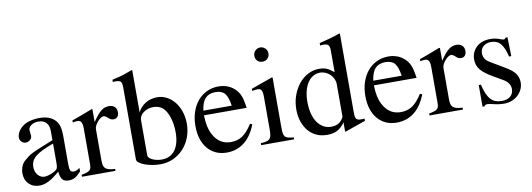

<svg xmlns="http://www.w3.org/2000/svg" viewBox="-59 -1134 4207 1517"><g transform="rotate(-10 2044.5 -376.0)"><path d="M410.2 -117.2Q410.2 -80.1 417 -65.9Q423.8 -51.8 443.4 -51.8Q465.8 -51.8 492.2 -72.3V-43.9Q463.9 -12.7 442.4 -1Q420.9 10.7 392.6 10.7Q358.4 10.7 342.3 -8.3Q326.2 -27.3 322.3 -72.3Q271.5 -28.3 233.4 -8.8Q195.3 10.7 159.2 10.7Q106.4 10.7 73.7 -22.5Q41 -55.7 41 -108.4Q41 -134.8 51.3 -161.6Q61.5 -188.5 81.1 -205.1Q98.6 -220.7 113.8 -231.9Q128.9 -243.2 153.3 -255.4Q177.7 -267.6 216.8 -283.2Q255.9 -298.8 320.3 -325.2V-396.5Q320.3 -442.4 298.3 -465.8Q276.4 -489.3 235.4 -489.3Q201.2 -489.3 178.2 -473.1Q155.3 -457 155.3 -434.6Q155.3 -425.8 157.7 -412.1Q160.2 -398.4 160.2 -389.6Q160.2 -370.1 145 -356.4Q129.9 -342.8 110.4 -342.8Q90.8 -342.8 76.7 -356.9Q62.5 -371.1 62.5 -390.6Q62.5 -412.1 74.7 -434.6Q86.9 -457 108.4 -474.6Q130.9 -494.1 168.5 -504.9Q206.1 -515.6 250 -515.6Q300.8 -515.6 335.4 -498.5Q370.1 -481.4 388.7 -451.2Q400.4 -431.6 405.3 -405.8Q410.2 -379.9 410.2 -335.9ZM320.3 -297.9Q269.5 -279.3 233.9 -262.2Q198.2 -245.1 176.3 -227.1Q154.3 -209 144.5 -188.5Q134.8 -168 134.8 -143.6V-138.7Q134.8 -121.1 140.6 -105Q146.5 -88.9 156.7 -77.1Q167 -65.4 180.7 -58.6Q194.3 -51.8 209 -51.8Q226.6 -51.8 248.5 -59.1Q270.5 -66.4 290 -77.1Q309.6 -87.9 314.9 -99.6Q320.3 -111.3 320.3 -136.7Z M502.9 -451.2Q527.3 -460 547.9 -467.3Q568.4 -474.6 587.4 -481.9Q606.4 -489.3 625.5 -496.6Q644.5 -503.9 667 -512.7L673.8 -510.7V-408.2Q694.3 -438.5 710.9 -458.5Q727.5 -478.5 743.2 -490.7Q758.8 -502.9 773.9 -507.8Q789.1 -512.7 806.6 -512.7Q835 -512.7 851.6 -496.6Q868.2 -480.5 868.2 -454.1Q868.2 -429.7 856.4 -416.5Q844.7 -403.3 825.2 -403.3Q814.5 -403.3 804.2 -407.7Q793.9 -412.1 780.3 -425.8Q771.5 -433.6 763.7 -437.5Q755.9 -441.4 751 -441.4Q739.3 -441.4 726.1 -432.1Q712.9 -422.9 701.2 -409.2Q689.5 -395.5 681.6 -379.9Q673.8 -364.3 673.8 -350.6V-99.6Q673.8 -76.2 677.7 -60.5Q681.6 -44.9 692.4 -35.6Q703.1 -26.4 721.7 -21.5Q740.2 -16.6 768.6 -15.6V0H500V-15.6Q526.4 -20.5 542.5 -25.9Q558.6 -31.2 566.9 -39.1Q575.2 -46.9 577.6 -60.1Q580.1 -73.2 580.1 -93.8V-372.1Q580.1 -409.2 571.3 -424.3Q562.5 -439.5 542 -439.5Q531.2 -439.5 522.9 -438.5Q514.6 -437.5 502.9 -434.6Z M1037.1 -420.9Q1045.9 -441.4 1061.5 -459Q1077.1 -476.6 1097.7 -489.3Q1118.2 -502 1142.6 -508.8Q1167 -515.6 1192.4 -515.6Q1234.4 -515.6 1270 -496.6Q1305.7 -477.5 1332 -444.8Q1358.4 -412.1 1373.5 -367.2Q1388.7 -322.3 1388.7 -270.5Q1388.7 -210 1368.7 -158.7Q1348.6 -107.4 1313.5 -69.8Q1278.3 -32.2 1231 -10.7Q1183.6 10.7 1127.9 10.7Q1093.8 10.7 1060.5 4.4Q1027.3 -2 1001.5 -11.7Q975.6 -21.5 959.5 -34.2Q943.4 -46.9 943.4 -60.5V-638.7Q943.4 -673.8 933.1 -685.1Q922.9 -696.3 889.6 -696.3Q883.8 -696.3 879.4 -695.8Q875 -695.3 870.1 -694.3V-712.9L903.3 -720.7Q942.4 -729.5 969.7 -738.8Q997.1 -748 1032.2 -761.7L1037.1 -758.8ZM1037.1 -77.1Q1037.1 -66.4 1045.9 -57.1Q1054.7 -47.9 1069.8 -40.5Q1085 -33.2 1104.5 -28.8Q1124 -24.4 1145.5 -24.4Q1214.8 -24.4 1252.4 -75.2Q1290 -126 1290 -218.8Q1290 -250 1285.6 -279.8Q1281.2 -309.6 1272.9 -335.9Q1264.6 -362.3 1252.9 -382.8Q1241.2 -403.3 1227.5 -416Q1210.9 -431.6 1190.4 -438Q1169.9 -444.3 1147.5 -444.3Q1126 -444.3 1106 -437.5Q1085.9 -430.7 1070.8 -419.4Q1055.7 -408.2 1046.4 -393.1Q1037.1 -377.9 1037.1 -361.3Z M1897.5 -174.8Q1862.3 -83 1802.2 -36.1Q1742.2 10.7 1661.1 10.7Q1613.3 10.7 1574.7 -6.8Q1536.1 -24.4 1508.8 -56.6Q1481.4 -88.9 1466.8 -134.8Q1452.1 -180.7 1452.1 -238.3Q1452.1 -299.8 1469.2 -350.6Q1486.3 -401.4 1517.1 -438Q1547.9 -474.6 1590.8 -495.1Q1633.8 -515.6 1685.5 -515.6Q1729.5 -515.6 1766.1 -499Q1802.7 -482.4 1828.1 -452.1Q1838.9 -438.5 1846.2 -424.8Q1853.5 -411.1 1858.9 -394.5Q1864.3 -377.9 1868.2 -357.4Q1872.1 -336.9 1876 -310.5H1533.2Q1535.2 -256.8 1542.5 -222.2Q1549.8 -187.5 1566.4 -155.3Q1614.3 -65.4 1707 -65.4Q1760.7 -65.4 1800.3 -91.8Q1839.8 -118.2 1879.9 -181.6ZM1762.7 -347.7Q1752 -419.9 1728 -447.8Q1704.1 -475.6 1653.3 -475.6Q1601.6 -475.6 1572.8 -445.3Q1543.9 -415 1535.2 -347.7Z M2119.1 -509.8V-113.3Q2119.1 -83 2121.6 -64.9Q2124 -46.9 2132.8 -36.6Q2141.6 -26.4 2157.7 -22.5Q2173.8 -18.6 2202.1 -15.6V0H1937.5V-15.6Q1966.8 -17.6 1983.9 -22Q2001 -26.4 2010.3 -36.6Q2019.5 -46.9 2022.5 -64.9Q2025.4 -83 2025.4 -113.3V-372.1Q2025.4 -409.2 2017.1 -424.3Q2008.8 -439.5 1989.3 -439.5Q1981.4 -439.5 1971.2 -438.5Q1960.9 -437.5 1950.2 -435.5L1942.4 -434.6V-451.2L2114.3 -512.7ZM2063.5 -761.7Q2086.9 -761.7 2103.5 -744.6Q2120.1 -727.5 2120.1 -704.1Q2120.1 -679.7 2104 -663.6Q2087.9 -647.5 2062.5 -647.5Q2038.1 -647.5 2022.5 -663.6Q2006.8 -679.7 2006.8 -704.1Q2006.8 -727.5 2023.4 -744.6Q2040 -761.7 2063.5 -761.7Z M2609.4 7.8V-64.5Q2581.1 -23.4 2547.4 -6.3Q2513.7 10.7 2466.8 10.7Q2419.9 10.7 2381.8 -6.3Q2343.8 -23.4 2316.9 -55.2Q2290 -86.9 2274.9 -130.9Q2259.8 -174.8 2259.8 -228.5Q2259.8 -288.1 2278.3 -339.8Q2296.9 -391.6 2328.1 -430.7Q2359.4 -469.7 2401.9 -492.2Q2444.3 -514.6 2492.2 -514.6Q2526.4 -514.6 2551.8 -504.4Q2577.1 -494.1 2609.4 -466.8V-638.7Q2609.4 -672.9 2599.1 -684.6Q2588.9 -696.3 2557.6 -696.3Q2550.8 -696.3 2545.4 -695.8Q2540 -695.3 2533.2 -694.3V-713.9Q2559.6 -720.7 2581.1 -726.1Q2602.5 -731.4 2621.6 -736.8Q2640.6 -742.2 2658.7 -748Q2676.8 -753.9 2697.3 -761.7L2703.1 -758.8V-127Q2703.1 -87.9 2712.4 -75.7Q2721.7 -63.5 2752 -63.5Q2756.8 -63.5 2764.2 -64Q2771.5 -64.5 2778.3 -64.5V-46.9L2614.3 10.7ZM2609.4 -372.1Q2609.4 -393.6 2600.1 -413.6Q2590.8 -433.6 2575.2 -449.2Q2559.6 -464.8 2538.6 -474.1Q2517.6 -483.4 2495.1 -483.4Q2463.9 -483.4 2438 -468.3Q2412.1 -453.1 2394 -425.3Q2376 -397.5 2366.2 -358.9Q2356.4 -320.3 2356.4 -273.4Q2356.4 -221.7 2367.2 -179.7Q2377.9 -137.7 2397.9 -108.4Q2418 -79.1 2446.3 -63Q2474.6 -46.9 2509.8 -46.9Q2562.5 -46.9 2591.8 -82Q2609.4 -101.6 2609.4 -113.3Z M3260.7 -174.8Q3225.6 -83 3165.5 -36.1Q3105.5 10.7 3024.4 10.7Q2976.6 10.7 2938 -6.8Q2899.4 -24.4 2872.1 -56.6Q2844.7 -88.9 2830.1 -134.8Q2815.4 -180.7 2815.4 -238.3Q2815.4 -299.8 2832.5 -350.6Q2849.6 -401.4 2880.4 -438Q2911.1 -474.6 2954.1 -495.1Q2997.1 -515.6 3048.8 -515.6Q3092.8 -515.6 3129.4 -499Q3166 -482.4 3191.4 -452.1Q3202.1 -438.5 3209.5 -424.8Q3216.8 -411.1 3222.2 -394.5Q3227.5 -377.9 3231.4 -357.4Q3235.4 -336.9 3239.3 -310.5H2896.5Q2898.4 -256.8 2905.8 -222.2Q2913.1 -187.5 2929.7 -155.3Q2977.5 -65.4 3070.3 -65.4Q3124 -65.4 3163.6 -91.8Q3203.1 -118.2 3243.2 -181.6ZM3126 -347.7Q3115.2 -419.9 3091.3 -447.8Q3067.4 -475.6 3016.6 -475.6Q2964.8 -475.6 2936 -445.3Q2907.2 -415 2898.4 -347.7Z M3291 -451.2Q3315.4 -460 3335.9 -467.3Q3356.4 -474.6 3375.5 -481.9Q3394.5 -489.3 3413.6 -496.6Q3432.6 -503.9 3455.1 -512.7L3461.9 -510.7V-408.2Q3482.4 -438.5 3499 -458.5Q3515.6 -478.5 3531.2 -490.7Q3546.9 -502.9 3562 -507.8Q3577.1 -512.7 3594.7 -512.7Q3623 -512.7 3639.6 -496.6Q3656.2 -480.5 3656.2 -454.1Q3656.2 -429.7 3644.5 -416.5Q3632.8 -403.3 3613.3 -403.3Q3602.5 -403.3 3592.3 -407.7Q3582 -412.1 3568.4 -425.8Q3559.6 -433.6 3551.8 -437.5Q3543.9 -441.4 3539.1 -441.4Q3527.3 -441.4 3514.2 -432.1Q3501 -422.9 3489.3 -409.2Q3477.5 -395.5 3469.7 -379.9Q3461.9 -364.3 3461.9 -350.6V-99.6Q3461.9 -76.2 3465.8 -60.5Q3469.7 -44.9 3480.5 -35.6Q3491.2 -26.4 3509.8 -21.5Q3528.3 -16.6 3556.6 -15.6V0H3288.1V-15.6Q3314.5 -20.5 3330.6 -25.9Q3346.7 -31.2 3355 -39.1Q3363.3 -46.9 3365.7 -60.1Q3368.2 -73.2 3368.2 -93.8V-372.1Q3368.2 -409.2 3359.4 -424.3Q3350.6 -439.5 3330.1 -439.5Q3319.3 -439.5 3311 -438.5Q3302.7 -437.5 3291 -434.6Z M3988.3 -349.6Q3969.7 -424.8 3942.4 -456.1Q3915 -487.3 3867.2 -487.3Q3828.1 -487.3 3804.7 -466.3Q3781.2 -445.3 3781.2 -411.1Q3781.2 -363.3 3829.1 -335L3949.2 -263.7Q4000 -233.4 4021.5 -203.6Q4043 -173.8 4043 -131.8Q4043 -102.5 4030.3 -76.2Q4017.6 -49.8 3996.6 -30.8Q3975.6 -11.7 3947.3 -0.5Q3918.9 10.7 3886.7 10.7Q3869.1 10.7 3848.6 8.3Q3828.1 5.9 3803.7 0Q3784.2 -4.9 3773.4 -6.8Q3762.7 -8.8 3752.9 -8.8Q3743.2 -8.8 3738.3 -5.9Q3733.4 -2.9 3727.5 4.9H3712.9V-168.9H3730.5Q3740.2 -126 3752.9 -96.7Q3765.6 -67.4 3782.2 -48.8Q3798.8 -30.3 3821.3 -22Q3843.8 -13.7 3872.1 -13.7Q3916 -13.7 3940.9 -35.2Q3965.8 -56.6 3965.8 -93.8Q3965.8 -143.6 3907.2 -176.8L3842.8 -213.9Q3806.6 -234.4 3781.7 -252.9Q3756.8 -271.5 3741.2 -290.5Q3725.6 -309.6 3718.8 -330.1Q3711.9 -350.6 3711.9 -374Q3711.9 -404.3 3723.1 -429.7Q3734.4 -455.1 3754.4 -473.6Q3774.4 -492.2 3802.7 -502Q3831.1 -511.7 3865.2 -511.7Q3904.3 -511.7 3940.4 -498Q3960.9 -489.3 3971.7 -489.3Q3975.6 -489.3 3977.5 -491.2Q3979.5 -493.2 3987.3 -500L3988.3 -502H4002L4005.9 -349.6Z"/></g></svg>

Font: Jomolhari
Style: Regular
Weight: 400
Designer: Christopher J. Fynn
Foundry: Christopher  J.  Fynn (Karma Drubgy¸ Tenzin).
Version: Version alpha 0.003c 2006